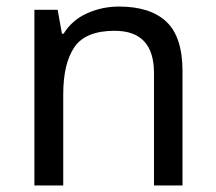

<svg xmlns="http://www.w3.org/2000/svg" viewBox="-20 -566 658 586"><path d="M343 -546Q439 -546 488 -499.5Q537 -453 537 -349V0H450V-343Q450 -472 330 -472Q241 -472 207 -422Q173 -372 173 -278V0H85V-536H156L169 -463H174Q200 -505 246 -525.5Q292 -546 343 -546Z"/></svg>

Font: Noto Sans Hatran
Style: Regular
Weight: 400
Designer: Monotype Design Team
Foundry: Monotype Imaging Inc.
Version: Version 2.001; ttfautohint (v1.8.4.7-5d5b)